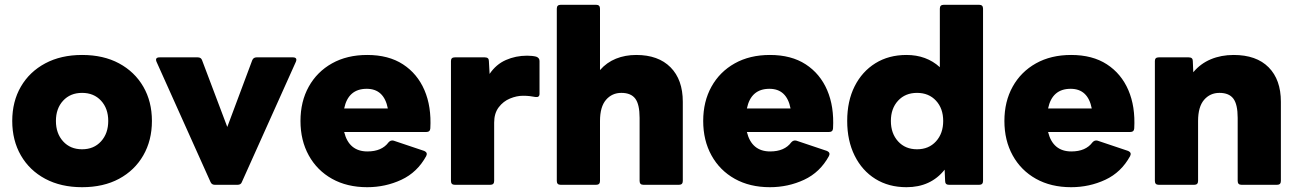

<svg xmlns="http://www.w3.org/2000/svg" viewBox="-20 -770 5411 800"><path d="M322 10Q234 10 168.5 -25Q103 -60 67 -122.5Q31 -185 31 -266Q31 -347 67 -409Q103 -471 168.5 -506Q234 -541 322 -541Q411 -541 476 -506Q541 -471 577 -409Q613 -347 613 -266Q613 -185 577 -122.5Q541 -60 476 -25Q411 10 322 10ZM322 -148Q371 -148 401 -181Q431 -214 431 -266Q431 -318 401 -350.5Q371 -383 322 -383Q273 -383 243 -350.5Q213 -318 213 -266Q213 -214 243 -181Q273 -148 322 -148Z M875 0Q862 0 857 -12L632 -513Q625 -531 645 -531H804Q818 -531 822 -519L927 -241L1031 -519Q1036 -531 1049 -531H1200Q1220 -531 1213 -513L988 -12Q984 0 970 0Z M1510 10Q1426 10 1363.5 -25Q1301 -60 1266.5 -122.5Q1232 -185 1232 -266Q1232 -347 1266.5 -409Q1301 -471 1363.5 -506Q1426 -541 1510 -541Q1599 -541 1659 -502Q1719 -463 1748.5 -394.5Q1778 -326 1773 -235Q1772 -220 1756 -220H1414Q1434 -139 1511 -139Q1571 -139 1599 -177Q1608 -187 1620 -184L1748 -141Q1763 -134 1756 -120Q1719 -52 1652.5 -21Q1586 10 1510 10ZM1508 -400Q1431 -400 1414 -318H1596Q1580 -400 1508 -400Z M1875 0Q1859 0 1859 -16V-516Q1859 -531 1875 -531H2000Q2017 -531 2017 -516L2020 -462Q2047 -502 2088 -520Q2129 -538 2176 -538Q2187 -538 2196.5 -537Q2206 -536 2214 -534Q2228 -529 2228 -516V-379Q2228 -363 2210 -366Q2200 -368 2187.5 -369.5Q2175 -371 2159 -371Q2133 -371 2105 -359.5Q2077 -348 2058 -323Q2039 -298 2039 -259V-16Q2039 0 2023 0Z M2316 0Q2300 0 2300 -16V-734Q2300 -750 2316 -750H2464Q2480 -750 2480 -734V-478Q2508 -510 2546.5 -525.5Q2585 -541 2631 -541Q2723 -541 2774 -489.5Q2825 -438 2825 -346V-16Q2825 0 2809 0H2661Q2645 0 2645 -16V-279Q2645 -335 2627 -359Q2609 -383 2569 -383Q2530 -383 2505 -354Q2480 -325 2480 -266V-16Q2480 0 2464 0Z M3188 10Q3104 10 3041.5 -25Q2979 -60 2944.5 -122.5Q2910 -185 2910 -266Q2910 -347 2944.5 -409Q2979 -471 3041.5 -506Q3104 -541 3188 -541Q3277 -541 3337 -502Q3397 -463 3426.5 -394.5Q3456 -326 3451 -235Q3450 -220 3434 -220H3092Q3112 -139 3189 -139Q3249 -139 3277 -177Q3286 -187 3298 -184L3426 -141Q3441 -134 3434 -120Q3397 -52 3330.5 -21Q3264 10 3188 10ZM3186 -400Q3109 -400 3092 -318H3274Q3258 -400 3186 -400Z M3757 10Q3683 10 3627.5 -24.5Q3572 -59 3541 -121.5Q3510 -184 3510 -266Q3510 -349 3541 -410.5Q3572 -472 3627.5 -506.5Q3683 -541 3757 -541Q3840 -541 3896 -490V-734Q3896 -750 3912 -750H4060Q4076 -750 4076 -734V-16Q4076 0 4060 0H3934Q3918 0 3918 -16L3916 -63Q3858 10 3757 10ZM3801 -148Q3850 -148 3880 -181Q3910 -214 3910 -266Q3910 -318 3880 -350.5Q3850 -383 3801 -383Q3752 -383 3722 -350.5Q3692 -318 3692 -266Q3692 -214 3722 -181Q3752 -148 3801 -148Z M4443 10Q4359 10 4296.5 -25Q4234 -60 4199.5 -122.5Q4165 -185 4165 -266Q4165 -347 4199.5 -409Q4234 -471 4296.5 -506Q4359 -541 4443 -541Q4532 -541 4592 -502Q4652 -463 4681.5 -394.5Q4711 -326 4706 -235Q4705 -220 4689 -220H4347Q4367 -139 4444 -139Q4504 -139 4532 -177Q4541 -187 4553 -184L4681 -141Q4696 -134 4689 -120Q4652 -52 4585.5 -21Q4519 10 4443 10ZM4441 -400Q4364 -400 4347 -318H4529Q4513 -400 4441 -400Z M4808 0Q4792 0 4792 -16V-516Q4792 -531 4808 -531H4933Q4950 -531 4950 -516L4952 -469Q4982 -505 5025 -523Q5068 -541 5120 -541Q5215 -541 5266 -489.5Q5317 -438 5317 -346V-16Q5317 0 5301 0H5153Q5137 0 5137 -16V-279Q5137 -335 5119 -359Q5101 -383 5061 -383Q5022 -383 4997 -354Q4972 -325 4972 -266V-16Q4972 0 4956 0Z"/></svg>

Font: LINE Seed Sans ExtraBold
Style: Regular
Weight: 800
Designer: LINE VX Design & Dalton Maag Ltd & Sandoll Inc
Foundry: Dalton Maag Ltd
Version: Version 1.003